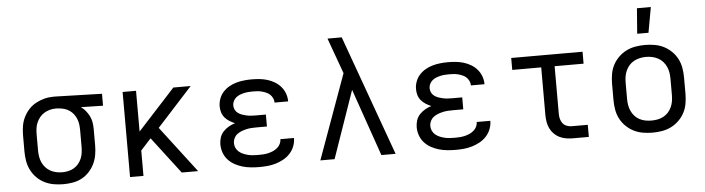

<svg xmlns="http://www.w3.org/2000/svg" viewBox="-47 -958 4294 1169"><g transform="rotate(-5 2100.0 -373.5)"><path d="M299 8Q270 8 241 3Q212 -2 185.5 -15Q159 -28 138 -49Q117 -70 103.5 -96.5Q90 -123 85 -152Q80 -181 80 -210V-310Q80 -338 84.5 -366Q89 -394 101.5 -419.5Q114 -445 133 -466Q152 -487 177 -500.5Q202 -514 229 -521Q256 -528 285 -528H300L581 -520V-447L446 -450Q462 -439 475 -423Q488 -407 497 -388.5Q506 -370 509 -350Q512 -330 512 -310V-210Q512 -181 507 -152.5Q502 -124 489.5 -98Q477 -72 457 -50.5Q437 -29 411.5 -15.5Q386 -2 357 3Q328 8 299 8ZM299 -65Q317 -65 335.5 -69Q354 -73 370 -82.5Q386 -92 398 -106.5Q410 -121 417 -138Q424 -155 426.5 -173.5Q429 -192 429 -210V-310Q429 -327 427 -344.5Q425 -362 418.5 -378.5Q412 -395 401.5 -409Q391 -423 376.5 -433Q362 -443 345 -448Q328 -453 311 -454L300 -455H291Q273 -455 255 -450Q237 -445 221.5 -435.5Q206 -426 194.5 -412Q183 -398 175.5 -381Q168 -364 165.5 -346Q163 -328 163 -310V-210Q163 -191 166 -172.5Q169 -154 176.5 -137Q184 -120 197 -105.5Q210 -91 226.5 -82Q243 -73 261.5 -69Q280 -65 299 -65Z M707 0V-520H789V-271L1017 -520H1123L907 -283L1123 0H1023L852 -224L789 -155V0Z M1497 8Q1472 8 1446 5.5Q1420 3 1395.5 -4Q1371 -11 1348 -23.5Q1325 -36 1307.5 -55Q1290 -74 1281 -99Q1272 -124 1272 -150Q1272 -171 1278.5 -191.5Q1285 -212 1299.5 -227.5Q1314 -243 1333 -254Q1352 -265 1372 -271Q1355 -278 1339 -288Q1323 -298 1311 -312Q1299 -326 1293.5 -344Q1288 -362 1288 -381Q1288 -405 1296.5 -428Q1305 -451 1321 -468.5Q1337 -486 1358 -498Q1379 -510 1402 -516.5Q1425 -523 1449 -525.5Q1473 -528 1497 -528Q1521 -528 1545 -525.5Q1569 -523 1592 -516Q1615 -509 1636 -496.5Q1657 -484 1673 -465.5Q1689 -447 1697.5 -424Q1706 -401 1706 -377V-375H1623V-376Q1623 -389 1617 -402Q1611 -415 1601 -424.5Q1591 -434 1578 -439.5Q1565 -445 1552 -448.5Q1539 -452 1525 -453Q1511 -454 1497 -454Q1484 -454 1470 -453Q1456 -452 1443 -449Q1430 -446 1417 -441Q1404 -436 1393.5 -427Q1383 -418 1377 -405.5Q1371 -393 1371 -380Q1371 -366 1377 -353.5Q1383 -341 1394.5 -332.5Q1406 -324 1419 -319.5Q1432 -315 1445.5 -312Q1459 -309 1472.5 -308Q1486 -307 1500 -307H1564V-234H1500Q1484 -234 1468.5 -233Q1453 -232 1438 -228.5Q1423 -225 1408.5 -219.5Q1394 -214 1381.5 -204.5Q1369 -195 1362 -180.5Q1355 -166 1355 -151Q1355 -135 1361.5 -121Q1368 -107 1380 -97Q1392 -87 1406.5 -81Q1421 -75 1436 -71.5Q1451 -68 1466.5 -67Q1482 -66 1497 -66Q1513 -66 1528 -67Q1543 -68 1558 -71.5Q1573 -75 1587 -81Q1601 -87 1613 -97Q1625 -107 1632 -121Q1639 -135 1639 -150H1722V-149Q1722 -124 1712.5 -99.5Q1703 -75 1685.5 -56Q1668 -37 1645.5 -24.5Q1623 -12 1598.5 -4.5Q1574 3 1548.5 5.5Q1523 8 1497 8Z M1870 0 2057 -517 2029 -594Q2016 -629 2003.5 -664.5Q1991 -700 1978 -735H2065L2330 0H2243L2100 -411L1957 0Z M2697 8Q2672 8 2646 5.5Q2620 3 2595.5 -4Q2571 -11 2548 -23.5Q2525 -36 2507.5 -55Q2490 -74 2481 -99Q2472 -124 2472 -150Q2472 -171 2478.5 -191.5Q2485 -212 2499.5 -227.5Q2514 -243 2533 -254Q2552 -265 2572 -271Q2555 -278 2539 -288Q2523 -298 2511 -312Q2499 -326 2493.5 -344Q2488 -362 2488 -381Q2488 -405 2496.5 -428Q2505 -451 2521 -468.5Q2537 -486 2558 -498Q2579 -510 2602 -516.5Q2625 -523 2649 -525.5Q2673 -528 2697 -528Q2721 -528 2745 -525.5Q2769 -523 2792 -516Q2815 -509 2836 -496.5Q2857 -484 2873 -465.5Q2889 -447 2897.5 -424Q2906 -401 2906 -377V-375H2823V-376Q2823 -389 2817 -402Q2811 -415 2801 -424.5Q2791 -434 2778 -439.5Q2765 -445 2752 -448.5Q2739 -452 2725 -453Q2711 -454 2697 -454Q2684 -454 2670 -453Q2656 -452 2643 -449Q2630 -446 2617 -441Q2604 -436 2593.5 -427Q2583 -418 2577 -405.5Q2571 -393 2571 -380Q2571 -366 2577 -353.5Q2583 -341 2594.5 -332.5Q2606 -324 2619 -319.5Q2632 -315 2645.5 -312Q2659 -309 2672.5 -308Q2686 -307 2700 -307H2764V-234H2700Q2684 -234 2668.5 -233Q2653 -232 2638 -228.5Q2623 -225 2608.5 -219.5Q2594 -214 2581.5 -204.5Q2569 -195 2562 -180.5Q2555 -166 2555 -151Q2555 -135 2561.5 -121Q2568 -107 2580 -97Q2592 -87 2606.5 -81Q2621 -75 2636 -71.5Q2651 -68 2666.5 -67Q2682 -66 2697 -66Q2713 -66 2728 -67Q2743 -68 2758 -71.5Q2773 -75 2787 -81Q2801 -87 2813 -97Q2825 -107 2832 -121Q2839 -135 2839 -150H2922V-149Q2922 -124 2912.5 -99.5Q2903 -75 2885.5 -56Q2868 -37 2845.5 -24.5Q2823 -12 2798.5 -4.5Q2774 3 2748.5 5.5Q2723 8 2697 8Z M3413 0Q3393 0 3372 -3.5Q3351 -7 3332.5 -16Q3314 -25 3299 -40Q3284 -55 3275 -74Q3266 -93 3262.5 -113.5Q3259 -134 3259 -155V-447H3082V-520H3518V-447H3341V-155Q3341 -139 3345 -124Q3349 -109 3358.5 -97Q3368 -85 3383 -79.5Q3398 -74 3413 -74H3511V0Z M3900 8Q3871 8 3841.5 3Q3812 -2 3786 -15Q3760 -28 3738.5 -49Q3717 -70 3703.5 -96Q3690 -122 3685 -151.5Q3680 -181 3680 -210V-310Q3680 -339 3685 -368.5Q3690 -398 3703.5 -424Q3717 -450 3738.5 -471Q3760 -492 3786 -505Q3812 -518 3841.5 -523Q3871 -528 3900 -528Q3929 -528 3958.5 -523Q3988 -518 4014 -505Q4040 -492 4061.5 -471Q4083 -450 4096.5 -424Q4110 -398 4115 -368.5Q4120 -339 4120 -310V-210Q4120 -181 4115 -151.5Q4110 -122 4096.5 -96Q4083 -70 4061.5 -49Q4040 -28 4014 -15Q3988 -2 3958.5 3Q3929 8 3900 8ZM3900 -66Q3919 -66 3937.5 -69.5Q3956 -73 3973 -82Q3990 -91 4002.5 -105Q4015 -119 4023 -136.5Q4031 -154 4034 -172.5Q4037 -191 4037 -210V-310Q4037 -329 4034 -347.5Q4031 -366 4023 -383.5Q4015 -401 4002.5 -415Q3990 -429 3973 -438Q3956 -447 3937.5 -451Q3919 -455 3900 -455Q3881 -455 3862.5 -451Q3844 -447 3827 -438Q3810 -429 3797.5 -415Q3785 -401 3777 -383.5Q3769 -366 3766 -347.5Q3763 -329 3763 -310V-210Q3763 -191 3766 -172.5Q3769 -154 3777 -136.5Q3785 -119 3797.5 -105Q3810 -91 3827 -82Q3844 -73 3862.5 -69.5Q3881 -66 3900 -66ZM3859 -600 3871 -755H3956L3928 -600Z"/></g></svg>

Font: Iosevka Fixed Extended
Style: Regular
Weight: 400
Width: 7
Monospace: yes
Designer: Belleve Invis
Foundry: Belleve Invis
Version: Version 24.1.1; ttfautohint (v1.8.4)